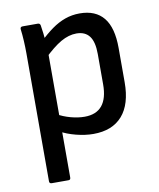

<svg xmlns="http://www.w3.org/2000/svg" viewBox="-79 -562 670 810"><g transform="rotate(-10 256.0 -157.5)"><path d="M287 11Q252 11 213 1Q174 -9 146 -25L144 -100Q172 -84 203.5 -75.5Q235 -67 263 -67Q313 -67 338 -97.5Q363 -128 363 -188V-318Q363 -370 344.5 -394.5Q326 -419 289 -419Q256 -419 222 -399.5Q188 -380 143 -336L138 -409Q169 -439 197 -459Q225 -479 254.5 -489.5Q284 -500 317 -500Q385 -500 419.5 -457.5Q454 -415 454 -328V-181Q454 -87 411 -38Q368 11 287 11ZM77 185Q67 185 67 175V-373Q67 -398 65.5 -426Q64 -454 61 -477Q60 -488 71 -488H136Q145 -488 147 -479Q149 -466 152 -443.5Q155 -421 154 -408L158 -365V175Q158 185 149 185Z"/></g></svg>

Font: Sofia Sans Semi Condensed Medium
Style: Regular
Weight: 500
Designer: Botio Nikoltchev, Ani Petrova
Foundry: lettersoup
Version: Version 4.100